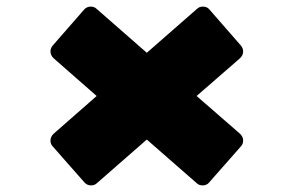

<svg xmlns="http://www.w3.org/2000/svg" viewBox="-20 -628 890 582"><path d="M707 -223Q717 -214 717 -202Q717 -191 710 -184L614 -75Q607 -66 594 -66Q583 -66 576 -73L425 -205L274 -73Q267 -66 256 -66Q244 -66 236 -75L140 -184Q133 -191 133 -202Q133 -214 143 -223L273 -337L143 -451Q133 -460 133 -472Q133 -481 139 -489L235 -599Q243 -608 255 -608Q266 -608 273 -601L425 -468L577 -601Q584 -608 595 -608Q608 -608 615 -599L711 -489Q717 -481 717 -472Q717 -460 707 -451L576 -337Z"/></svg>

Font: Rubik Mono One
Style: Regular
Weight: 400
Designer: Hubert and Fischer with Elvire Volk Leonovitch (Cyrillic Expansion: Cyreal)
Foundry: Hubert and Fischer with Elvire Volk Leonovitch
Version: Version 2.000